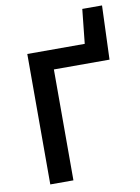

<svg xmlns="http://www.w3.org/2000/svg" viewBox="-91 -887 692 948"><g transform="rotate(-10 255.0 -413.0)"><path d="M83 0V-654H371L389 -826H488L478 -556H199V0Z"/></g></svg>

Font: Source Sans 3 SemiBold
Style: Regular
Weight: 600
Designer: Paul D. Hunt
Foundry: Adobe
Version: Version 3.046;hotconv 1.0.118;makeotfexe 2.5.65603